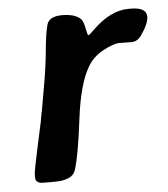

<svg xmlns="http://www.w3.org/2000/svg" viewBox="-42 -531 500 570"><g transform="rotate(-5 207.5 -246.0)"><path d="M98.6 0H64.5Q41.5 0 41.5 -18.1V-25.4Q41.5 -37.1 56.9 -107.2Q72.3 -177.2 72.8 -180.7L75.7 -197.3L79.1 -213.9Q82 -230.5 85 -247.6L90.8 -280.8Q101.6 -340.3 106.2 -390.9Q110.8 -441.4 117.7 -466.1Q124.5 -490.7 162.8 -490.7Q201.2 -490.7 218.3 -474.6Q225.1 -468.3 229.5 -446.3Q233.9 -424.3 236.1 -424.3Q238.3 -424.3 255.9 -441.4Q308.6 -492.2 360.8 -492.2H368.7Q415 -492.2 415 -464.4Q415 -443.4 391.1 -409.7Q379.4 -393.1 361.8 -393.1Q361.3 -393.1 360.8 -393.1Q342.8 -393.6 325.7 -393.6Q308.6 -393.6 277.8 -377.2Q247.1 -360.8 231 -334Q200.7 -284.2 187.7 -178.2Q174.8 -72.3 161.1 -29.3Q151.9 0 98.6 0Z"/></g></svg>

Font: Averia Sans Libre
Style: Bold Italic
Weight: 700
Italic angle: -6.90001°
Version: Version 1.002